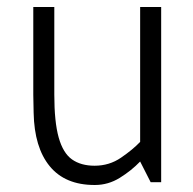

<svg xmlns="http://www.w3.org/2000/svg" viewBox="-20 -520 550 548"><path d="M250 8Q166 8 122 -45.5Q78 -99 76 -198L75 -250V-500H135V-250Q135 -172 147.5 -127.5Q160 -83 185.5 -65Q211 -47 250 -47Q292 -47 325.5 -70Q359 -93 380 -115V-500H440V0H410L380 -59Q355 -33 322 -12.5Q289 8 251 8H250Z"/></svg>

Font: Epunda Sans Light
Style: Regular
Weight: 300
Designer: Simon Atzbach
Foundry: typofactur
Version: Version 2.204; ttfautohint (v1.8.4.7-5d5b)